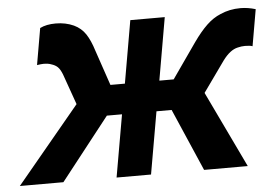

<svg xmlns="http://www.w3.org/2000/svg" viewBox="-73 -634 995 694"><g transform="rotate(-5 424.5 -287.0)"><path d="M202 -277 162.5 -388.5Q155 -407.5 146.2 -415.8Q137.5 -424 124 -428Q113.5 -432.5 95 -432.5Q91 -432.5 85 -431.8Q79 -431 72 -430L95 -562.5Q118 -574 152 -574Q188 -574 217.5 -560.5Q244 -548 259.5 -524.5Q275 -501 286.5 -463.5L330 -335.5H382.5L422 -562.5H547L507.5 -335.5H559.5L649 -463.5Q674.5 -499.5 698.2 -522.2Q722 -545 749 -556Q782.5 -571 822 -571Q849 -571 877 -562.5L854 -430Q845.5 -433.5 827 -433.5Q813.5 -433.5 800 -430Q772.5 -424 746 -388.5L666.5 -277L799 0H640.5L542.5 -226H487.5L448 0H323L362.5 -226H307.5L130 0H-28Z"/></g></svg>

Font: Russisch Sans ExtraBold
Style: Italic
Weight: 800
Width: 4
Italic angle: -10°
Designer: Michael Sharanda (font) & Cristiano Sobral (main changes)
Foundry: Michael Sharanda
Version: Version 2.00;September 8, 2020;FontCreator 13.0.0.2681 64-bi